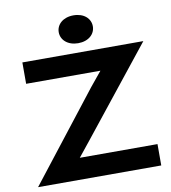

<svg xmlns="http://www.w3.org/2000/svg" viewBox="-103 -1079 1041 1167"><g transform="rotate(-10 417.5 -495.5)"><path d="M36.6 0H796.9V-131.8H317.4L393.6 -226.6L820.8 -763.2H74.2V-631.3H532.7L459.5 -542ZM429.2 -819.3C494.1 -819.3 534.2 -857.9 534.2 -905.3C534.2 -953.1 494.1 -991.2 429.2 -991.2C364.7 -991.2 323.7 -953.1 323.7 -905.3C323.7 -857.9 364.7 -819.3 429.2 -819.3Z"/></g></svg>

Font: Krona One
Style: Regular
Weight: 400
Designer: Yvonne Schüttler
Foundry: Yvonne Schüttler
Version: Version 1.002